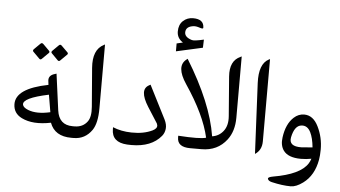

<svg xmlns="http://www.w3.org/2000/svg" viewBox="-70 -1122 2610 1473"><g transform="rotate(5 1235.0 -385.5)"><path d="M509.8 -89.4Q509.8 -89.4 517.6 -89.4Q534.7 -89.4 534.7 -47.9V-44.9Q534.7 0 517.6 0H507.3Q379.9 0 342.3 -101.6Q204.6 -73.7 117.2 -116.7Q51.8 -148.9 50.8 -219.2Q48.8 -340.3 297.9 -389.2Q294.4 -416.5 293.9 -422.9Q291 -463.9 342.8 -477.5L352.1 -480.5L389.6 -200.7Q404.8 -89.4 509.8 -89.4ZM330.6 -181.6 308.1 -314.5Q107.4 -272.5 116.7 -221.2Q120.6 -199.7 159.2 -184.1Q225.6 -157.7 330.6 -181.6ZM232.1 -697.5 278.6 -651Q288.1 -641.6 279.2 -632.7L229.9 -584Q219.9 -573.5 210 -583.4L160.7 -632.7Q152.4 -641.6 162.3 -652.1L208.9 -698.1Q219.9 -709.7 232.1 -697.5ZM373.3 -697.5 420.4 -651Q429.8 -641.6 421 -632.7L371.7 -584Q361.7 -573.5 351.7 -583.4L303 -632.7Q293.6 -641.6 304.7 -652.6L350.6 -698.1Q361.7 -709.7 373.3 -697.5Z M524.9 0Q524.9 0 512.7 0Q476.1 0 476.1 -44.9V-47.9Q476.1 -89.4 512.7 -89.4H524.4Q588.9 -89.4 623.5 -136.7Q650.4 -173.3 644 -251L620.1 -547.9Q608.9 -688.5 694.8 -731.4L703.1 -735.8V-244.1Q703.1 -128.9 666 -75.2Q613.8 0 524.9 0Z M1200.7 -75.7Q1125.5 15.1 972.7 15.1Q955.6 15.1 938.5 14.2Q819.8 7.3 819.8 -94.2V-108.9Q883.3 -82 963.9 -80.6Q1057.6 -78.6 1125 -111.3Q1160.6 -128.9 1156.2 -153.8Q1154.3 -163.1 1151.9 -167L1075.2 -287.1Q994.6 -414.6 1067.4 -453.1L1078.1 -459L1208.5 -202.1Q1227.5 -163.6 1223.6 -131.1Q1219.7 -98.6 1200.7 -75.7Z M1583 -105.5Q1635.7 -113.3 1668 -154.3Q1702.6 -197.8 1696.8 -270.5L1672.9 -574.2Q1663.6 -695.3 1747.6 -731.9L1755.9 -735.8V-263.7Q1755.9 -160.2 1704.6 -92.8Q1633.8 0 1510.3 0Q1510.3 0 1422.9 0Q1323.2 0 1323.7 -74.7V-87.4Q1491.2 -76.2 1538.1 -90.8Q1499 -265.1 1349.6 -486.8Q1262.2 -617.2 1335 -674.3L1344.2 -681.6Q1543 -358.9 1583 -105.5ZM1297.2 -802.8Q1250.6 -832.3 1250.6 -884.4Q1250.6 -936.4 1282.2 -965.9Q1313.8 -995.4 1359.3 -995.4Q1443.2 -995.4 1443.2 -928.6Q1443.2 -917.7 1414.7 -927.6Q1387.8 -936.9 1367.6 -934.8Q1311.7 -928.1 1308.1 -887.2Q1303.9 -845.8 1364 -827.7Q1382.1 -822 1455.6 -839.1L1453.5 -776.4L1249.6 -730.9V-791.5Z M1964.8 -730 1974.1 -734.4V-100.6Q1974.1 -33.2 1922.4 0.5L1896 -543.5Q1889.2 -690.4 1964.8 -730Z M2310.5 186Q2258.8 224.1 2216.8 224.1Q2152.3 224.1 2069.3 204.6Q2041.5 197.8 2038.1 181.2Q2035.2 168.5 2077.1 161.1Q2282.7 126 2339.4 37.1Q2350.6 19 2356.9 -0.5Q2318.4 7.3 2275.4 7.3Q2177.2 6.8 2141.1 -43.9Q2113.3 -83.5 2122.1 -144.5Q2136.2 -249 2193.4 -301.3Q2229 -334 2273.9 -333.5Q2342.3 -333 2381.8 -252.4Q2422.4 -170.4 2421.9 -76.2Q2421.4 -29.8 2416 1Q2394.5 124 2310.5 186ZM2260.3 -248Q2206.1 -243.7 2187 -151.4Q2172.4 -78.6 2273.9 -81.1Q2287.6 -81.5 2357.9 -87.9Q2351.1 -159.2 2329.6 -203.1Q2305.2 -252 2260.3 -248Z"/></g></svg>

Font: Gandom FD-WOL
Style: FD-WOL
Weight: 400
Foundry: DejaVu fonts team - Redesigned by Saber Rastikerdar - Based on Samim Font
Version: Version 0.6